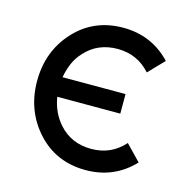

<svg xmlns="http://www.w3.org/2000/svg" viewBox="-84 -591 662 683"><g transform="rotate(15 247.0 -250.0)"><path d="M289 -512Q181 -512 111 -436Q41 -360 41 -250Q41 -141 111 -64Q181 12 289 12Q394 12 465 -63L410 -120Q362 -66 289 -66Q216 -66 170 -117Q134 -157 125 -214H357V-286H125Q130 -314 140.5 -338.5Q151 -363 170 -383Q216 -434 289 -434Q362 -434 410 -380L465 -437Q394 -512 289 -512Z"/></g></svg>

Font: Unageo
Style: Regular
Weight: 400
Designer: Richard Sepsi
Foundry: Richard Sepsi
Version: Version 2.000